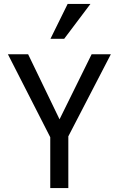

<svg xmlns="http://www.w3.org/2000/svg" viewBox="-20 -950 600 970"><path d="M325.2 -261.2V0H233.9V-256.8L20 -675.8H122.1L280.8 -347.2L442.9 -675.8H540ZM304.2 -753.9H234.9L321.8 -930.2H437Z"/></svg>

Font: ClearSansRegular
Style: Regular
Weight: 400
Foundry: Intel Corporation
Version: Version 1.00